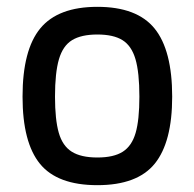

<svg xmlns="http://www.w3.org/2000/svg" viewBox="-20 -531 569 562"><path d="M46 -248Q46 -385 98 -448Q150 -511 265 -511Q381 -511 432.5 -447.5Q484 -384 484 -248Q484 -115 433 -52Q382 11 265 11Q148 11 97 -51.5Q46 -114 46 -248ZM388 -248Q388 -319 376.5 -358Q365 -397 338.5 -413.5Q312 -430 265 -430Q218 -430 191 -413.5Q164 -397 152.5 -357.5Q141 -318 141 -248Q141 -181 152 -142.5Q163 -104 190 -87Q217 -70 265 -70Q313 -70 339.5 -87Q366 -104 377 -142Q388 -180 388 -248Z"/></svg>

Font: Cairo SemiBold
Style: Regular
Weight: 600
Designer: Mohamed Gaber, the designers of Titillium
Foundry: Kief Type Foundry
Version: Version 2.009; ttfautohint (v1.5.33-1714) -l 8 -r 50 -G 200 